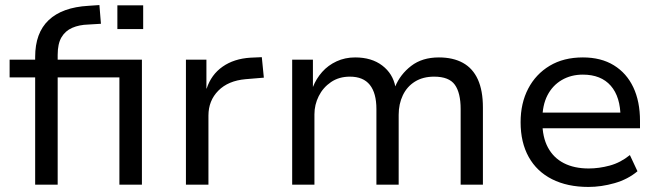

<svg xmlns="http://www.w3.org/2000/svg" viewBox="-20 -730 2608 759"><path d="M119 0V-424H18V-494H141L119 -469V-505Q119 -600 172.5 -650.5Q226 -701 329 -707L373 -710L379 -636L329 -633Q293 -632 265.5 -620Q238 -608 223 -582.5Q208 -557 208 -513V-480L195 -494H541V0H452V-424H208V0ZM444 -615V-709H546V-615Z M715 0V-494H796V-380H797Q815 -435 860 -466.5Q905 -498 970 -502L1015 -504L1023 -423L951 -417Q882 -411 843 -371.5Q804 -332 804 -273V0Z M1135 0V-494H1217V-386Q1230 -419 1253.5 -445.5Q1277 -472 1310.5 -487.5Q1344 -503 1384 -503Q1449 -503 1491 -471Q1533 -439 1543 -387H1542Q1562 -436 1605.5 -469.5Q1649 -503 1715 -503Q1771 -503 1810 -481.5Q1849 -460 1869 -416Q1889 -372 1889 -305V0H1801V-299Q1801 -363 1778 -395Q1755 -427 1696 -427Q1652 -427 1620.5 -407.5Q1589 -388 1572.5 -353.5Q1556 -319 1556 -276V0H1468V-299Q1468 -362 1442 -394.5Q1416 -427 1363 -427Q1320 -427 1288.5 -405.5Q1257 -384 1240 -350Q1223 -316 1223 -278V0Z M2306 9Q2223 9 2162.5 -21.5Q2102 -52 2070 -109.5Q2038 -167 2038 -247Q2038 -322 2068 -379.5Q2098 -437 2153 -470Q2208 -503 2284 -503Q2356 -503 2406.5 -472Q2457 -441 2483.5 -385Q2510 -329 2510 -252V-223H2105V-285H2452L2433 -265Q2433 -347 2394.5 -391Q2356 -435 2284 -435Q2237 -435 2200.5 -413.5Q2164 -392 2144 -353Q2124 -314 2124 -258V-248Q2124 -188 2146 -147Q2168 -106 2209 -85Q2250 -64 2307 -64Q2348 -64 2390.5 -75.5Q2433 -87 2470 -117L2500 -53Q2462 -21 2409.5 -6Q2357 9 2306 9Z"/></svg>

Font: Nunito Sans 8pt
Style: Regular
Weight: 400
Version: Version 3.101;gftools[0.9.27]